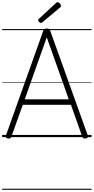

<svg xmlns="http://www.w3.org/2000/svg" viewBox="-20 -1264 864 1770"><path d="M54 13Q39 10 34.5 3Q30 -4 35 -16L378 -978Q382 -991 389.5 -996Q397 -1001 412 -1001Q426 -1001 433 -996Q440 -991 444 -978L789 -16Q794 -4 789 3Q784 10 769 13Q755 15 748.5 10.5Q742 6 736 -10L634 -298H190L87 -10Q82 5 75 10Q68 15 54 13ZM208 -348H614L411 -920ZM357 -1052Q350 -1052 341 -1061Q332 -1070 332 -1076Q332 -1079 332.5 -1082.5Q333 -1086 337 -1089L495 -1235Q499 -1239 502 -1241.5Q505 -1244 509 -1244Q516 -1244 524 -1238.5Q532 -1233 537 -1225.5Q542 -1218 542 -1211Q542 -1206 541 -1203Q540 -1200 535 -1196L371 -1059Q366 -1056 363 -1054Q360 -1052 357 -1052ZM0 476H824V486H0ZM0 -20H824V0H0ZM0 -505H824V-500H0ZM0 -996H824V-986H0Z"/></svg>

Font: Playwrite PL Guides
Style: Regular
Weight: 400
Designer: Veronika Burian, José Scaglione
Foundry: TypeTogether
Version: Version 1.003